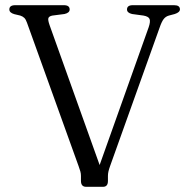

<svg xmlns="http://www.w3.org/2000/svg" viewBox="-20 -720 729 740"><path d="M469.5 -683.5Q469.5 -700 492 -700H651Q673.5 -700 673.5 -684Q673.5 -672.5 653.5 -666L631 -660Q618.5 -656.5 610.8 -646.5Q603 -636.5 595 -613L404.5 -80.5Q400 -68 398 -59.2Q396 -50.5 396 -42V-22.5Q396 0 377 0H312Q292 0 292 -23V-42Q292 -51 289.8 -59Q287.5 -67 283 -79.5L84 -632.5Q79.5 -645.5 73.5 -651.2Q67.5 -657 58 -660L35 -665.5Q16 -671 16 -683.5Q16 -700 39 -700H226Q248.5 -700 248.5 -683.5Q248.5 -670.5 228.5 -666L182 -660Q169 -657.5 166.5 -650.2Q164 -643 171.5 -622L364 -84L553 -615Q560.5 -637 556.5 -646.8Q552.5 -656.5 533 -660L489 -666Q469.5 -670.5 469.5 -683.5Z"/></svg>

Font: Fraunces 9pt Soft Light
Style: Regular
Weight: 300
Version: Version 1.000;[0bf87f6ff]